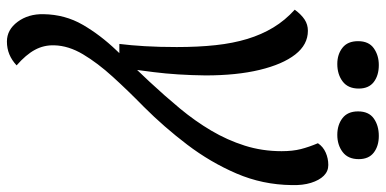

<svg xmlns="http://www.w3.org/2000/svg" viewBox="-300 -625 1115 555"><g transform="rotate(90 257.5 -347.5)"><path d="M100 190Q66 190 43 159Q20 128 21 84Q22 22 51.5 -29Q81 -80 125.5 -126.5Q170 -173 216 -222Q257 -266 293.5 -310Q330 -354 357.5 -400.5Q385 -447 401 -497.5Q417 -548 417 -604Q417 -636 411 -659.5Q405 -683 394 -709Q404 -724 421 -731.5Q438 -739 457 -739Q475 -739 488 -726Q501 -713 508.5 -689Q516 -665 515 -633Q514 -549 481.5 -473.5Q449 -398 398 -331Q347 -264 289 -206Q242 -160 202 -116Q162 -72 137 -30Q112 12 111 53Q110 83 124 109Q138 135 169 162Q154 176 137 183Q120 190 100 190ZM107 -135Q111 -167 113.5 -208.5Q116 -250 116 -301Q116 -363 110.5 -413.5Q105 -464 92.5 -505Q80 -546 59.5 -580Q39 -614 8 -642Q22 -661 36.5 -670.5Q51 -680 69 -680Q109 -680 137.5 -643.5Q166 -607 182 -540.5Q198 -474 198 -384Q197 -302 188.5 -234.5Q180 -167 175 -135ZM370 -765Q341 -765 321.5 -780Q302 -795 302 -825Q302 -856 322.5 -870.5Q343 -885 373 -885Q402 -885 421 -870.5Q440 -856 440 -827Q440 -796 419.5 -780.5Q399 -765 370 -765ZM165 -765Q137 -765 118 -780Q99 -795 99 -825Q99 -856 119.5 -870.5Q140 -885 168 -885Q198 -885 217 -870.5Q236 -856 236 -827Q236 -796 215.5 -780.5Q195 -765 165 -765Z"/></g></svg>

Font: Sansita Swashed Light
Style: Regular
Weight: 300
Designer: Pablo Cosgaya
Foundry: Omnibus-Type
Version: Version 1.003